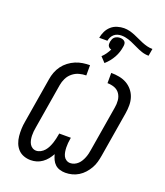

<svg xmlns="http://www.w3.org/2000/svg" viewBox="-184 -1172 1118 1302"><g transform="rotate(20 375.0 -521.0)"><path d="M443 8Q422 8 402.5 2Q383 -4 369 -17Q355 -30 346.5 -48Q338 -66 333 -86Q322 -66 308 -48.5Q294 -31 275 -17.5Q256 -4 235 2Q214 8 193 8Q166 8 142 -1Q118 -10 101.5 -28Q85 -46 76 -69.5Q67 -93 64.5 -119Q62 -145 63 -171.5Q64 -198 69 -225L123 -550Q127 -576 136.5 -601.5Q146 -627 162.5 -649.5Q179 -672 201.5 -689Q224 -706 249 -716.5Q274 -727 300.5 -731Q327 -735 352 -735V-661Q327 -661 301.5 -654Q276 -647 254.5 -629.5Q233 -612 221 -587.5Q209 -563 205 -538L151 -213Q148 -197 146.5 -181.5Q145 -166 145.5 -151Q146 -136 149 -121Q152 -106 159 -93.5Q166 -81 178.5 -73Q191 -65 206 -65Q222 -65 238 -73.5Q254 -82 265.5 -95.5Q277 -109 284.5 -124.5Q292 -140 297.5 -156Q303 -172 306.5 -188Q310 -204 313 -221L314 -228H398L397 -221Q394 -204 392.5 -188Q391 -172 391.5 -156Q392 -140 394.5 -124.5Q397 -109 403.5 -95.5Q410 -82 423 -73.5Q436 -65 452 -65Q467 -65 481.5 -71.5Q496 -78 507 -88.5Q518 -99 526 -112.5Q534 -126 539.5 -140Q545 -154 548.5 -168.5Q552 -183 554 -197L608 -522Q613 -549 610.5 -575.5Q608 -602 594 -622.5Q580 -643 556 -652Q532 -661 505 -661V-735Q535 -735 564 -729.5Q593 -724 617 -710.5Q641 -697 659 -675.5Q677 -654 686 -627Q695 -600 695 -570Q695 -540 690 -510L636 -185Q632 -161 625.5 -137.5Q619 -114 606.5 -92Q594 -70 576.5 -50.5Q559 -31 537 -17.5Q515 -4 491 2Q467 8 443 8ZM406 -931H347Q351 -955 362 -978Q373 -1001 392 -1018Q411 -1035 436 -1042.5Q461 -1050 484 -1050Q505 -1050 524.5 -1045Q544 -1040 562.5 -1032.5Q581 -1025 598.5 -1016.5Q616 -1008 634.5 -1000.5Q653 -993 672 -988Q691 -983 712 -983L703 -931Q677 -931 653 -939Q629 -947 607 -958L581 -970Q559 -981 534.5 -989Q510 -997 484 -997Q471 -997 457 -993Q443 -989 432 -979.5Q421 -970 414.5 -957Q408 -944 406 -931ZM439 -782 404 -819Q419 -833 430.5 -849.5Q442 -866 451 -884Q444 -885 437.5 -889.5Q431 -894 427.5 -900.5Q424 -907 424 -915Q424 -923 425 -931Q427 -941 431 -950.5Q435 -960 443 -966.5Q451 -973 461 -976Q471 -979 481 -979Q491 -979 500 -976Q509 -973 515 -966.5Q521 -960 522 -950.5Q523 -941 521 -931Q518 -910 511.5 -890Q505 -870 494.5 -851Q484 -832 470 -814.5Q456 -797 439 -782Z"/></g></svg>

Font: Iosevka Etoile
Style: Italic
Weight: 400
Italic angle: -9°
Designer: Belleve Invis
Foundry: Belleve Invis
Version: Version 22.1.2; ttfautohint (v1.8.4)